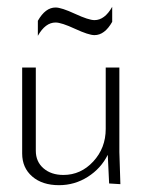

<svg xmlns="http://www.w3.org/2000/svg" viewBox="-20 -538 420 563"><path d="M309 -474Q287 -435 257 -435Q240 -435 200 -453.5Q160 -472 143 -472Q113 -472 91 -433V-477Q113 -516 143 -516Q160 -516 200 -497.5Q240 -479 257 -479Q287 -479 309 -518ZM45 -340H85V-96Q85 -64 107.5 -44.5Q130 -25 166 -25Q217 -25 253.5 -64.5Q290 -104 290 -160V-340H330V-92L333 2L300 0L296 -84Q276 -44 237.5 -19.5Q199 5 153 5Q104 5 74.5 -20.5Q45 -46 45 -88Z"/></svg>

Font: Glametrix
Style: Light
Weight: 300
Designer: gluk
Foundry: gluk
Version: Version 0.40